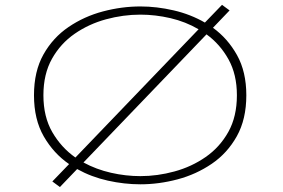

<svg xmlns="http://www.w3.org/2000/svg" viewBox="-20 -732 1140 774"><path d="M191 -0.5 258.5 -70.5Q196 -113.5 156.5 -182Q117 -250.5 117 -348Q117 -444.5 155.2 -512.5Q193.5 -580.5 256.5 -623.2Q319.5 -666 395.2 -686Q471 -706 546 -706Q612 -706 680 -690.2Q748 -674.5 806 -641L875 -712.5L905.5 -690L838.5 -620Q898 -577 935.5 -509.8Q973 -442.5 973 -348Q973 -251.5 934.8 -183Q896.5 -114.5 833.8 -71.8Q771 -29 695.8 -9Q620.5 11 546 11Q481 11 414.8 -3.8Q348.5 -18.5 291 -50.5L221.5 22ZM155 -348Q155 -261 191 -199Q227 -137 284 -97L780.5 -614Q728.5 -644.5 667.2 -658.8Q606 -673 546 -673Q476.5 -673 407.5 -654.2Q338.5 -635.5 281.2 -596Q224 -556.5 189.5 -495Q155 -433.5 155 -348ZM546 -22Q614.5 -22 683.2 -40.8Q752 -59.5 809 -99Q866 -138.5 900.5 -200.2Q935 -262 935 -348Q935 -432 901 -493Q867 -554 812.5 -593.5L316.5 -77Q368 -49 427.5 -35.5Q487 -22 546 -22Z"/></svg>

Font: Trispace Expanded Thin
Style: Regular
Weight: 100
Width: 7
Designer: Tyler Finck
Foundry: Etcetera Type Company
Version: Version 1.210; ttfautohint (v1.8.3)